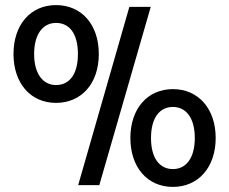

<svg xmlns="http://www.w3.org/2000/svg" viewBox="-20 -727 900 754"><path d="M200 -323C300 -323 368 -399 368 -515C368 -631 300 -707 200 -707C100 -707 33 -630 33 -515C33 -400 100 -323 200 -323ZM370 0 572 -700H488L287 0ZM200 -393C148 -393 114 -438 114 -515C114 -592 148 -637 200 -637C254 -637 286 -593 286 -515C286 -437 254 -393 200 -393ZM659 7C759 7 827 -70 827 -185C827 -300 759 -377 659 -377C559 -377 492 -300 492 -185C492 -70 559 7 659 7ZM659 -63C606 -63 573 -107 573 -185C573 -263 606 -307 659 -307C712 -307 745 -262 745 -185C745 -108 712 -63 659 -63Z"/></svg>

Font: Talent
Style: Bold
Weight: 600
Designer: Mike Powis
Version: Version 1.001;hotconv 1.0.109;makeotfexe 2.5.65596